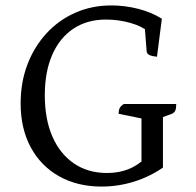

<svg xmlns="http://www.w3.org/2000/svg" viewBox="-20 -675 720 707"><path d="M354 12Q265 12 197.5 -26Q130 -64 93 -133Q56 -202 56 -294Q56 -372 81 -437.5Q106 -503 151 -552Q196 -601 257 -628Q318 -655 390 -655Q440 -655 489 -642.5Q538 -630 576 -606L558 -466Q539 -468 530 -472.5Q521 -477 520 -486L513 -576L526 -558Q504 -578 460.5 -590.5Q417 -603 370 -603Q301 -603 250.5 -569.5Q200 -536 172.5 -473.5Q145 -411 145 -324Q145 -236 173 -172Q201 -108 252.5 -73Q304 -38 374 -38Q460 -38 515 -93L501 -61V-259L515 -236L417 -256Q417 -270 421 -277.5Q425 -285 436 -292H629Q629 -276 625.5 -268Q622 -260 613 -256L561 -237L580 -260V-58Q531 -24 473 -6Q415 12 354 12Z"/></svg>

Font: Petrona
Style: Regular
Weight: 400
Designer: Ringo R. Seeber
Foundry: Ringo R. Seeber
Version: Version 2.001; ttfautohint (v1.8.3)